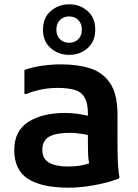

<svg xmlns="http://www.w3.org/2000/svg" viewBox="-20 -857 640 889"><path d="M298 12Q173 12 109.5 -29Q46 -70 46 -162Q46 -251 111 -292.5Q176 -334 282 -334Q314 -334 339.5 -330Q365 -326 387 -321V-330Q387 -381 371 -407Q355 -433 324 -441.5Q293 -450 247 -450Q205 -450 166 -441.5Q127 -433 103 -422H93V-533Q129 -546 174 -552.5Q219 -559 264 -559Q339 -559 397.5 -540.5Q456 -522 490 -471.5Q524 -421 524 -326V-200Q524 -179 524.5 -147.5Q525 -116 527 -86Q529 -56 533 -38L530 -30Q479 -11 416.5 0.5Q354 12 298 12ZM176 -163Q176 -122 207 -104Q238 -86 296 -86Q322 -86 346.5 -89.5Q371 -93 393 -101Q389 -118 388 -138.5Q387 -159 387 -193V-232Q368 -236 346 -239Q324 -242 304 -242Q239 -242 207.5 -224Q176 -206 176 -163ZM300 -603Q251 -603 215 -634Q179 -665 179 -720Q179 -775 215 -806Q251 -837 300 -837Q350 -837 385.5 -806Q421 -775 421 -720Q421 -665 385.5 -634Q350 -603 300 -603ZM300 -659Q326 -659 342.5 -675.5Q359 -692 359 -720Q359 -748 342.5 -764.5Q326 -781 300 -781Q274 -781 257.5 -764.5Q241 -748 241 -720Q241 -692 257.5 -675.5Q274 -659 300 -659Z"/></svg>

Font: Kufam SemiBold
Style: Regular
Weight: 600
Designer: Wael Morcos, Artur Schmal
Foundry: Original Type
Version: Version 1.300; ttfautohint (v1.8.3)